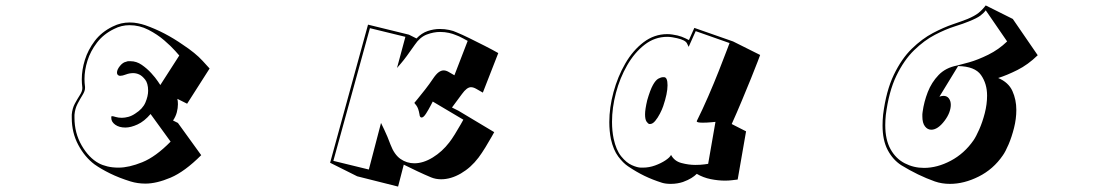

<svg xmlns="http://www.w3.org/2000/svg" viewBox="-20 -620 4040 709"><path d="M723 -47Q662 14 610 36Q558 58 517 58Q488 58 462 50Q420 37 386.5 20.5Q353 4 329 -13Q293 -40 269 -85Q245 -130 245 -185V-197Q247 -220 256.5 -237.5Q266 -255 275 -269Q284 -283 284 -294V-297Q283 -305 282.5 -312.5Q282 -320 282 -327Q282 -362 293.5 -399Q305 -436 330 -469Q355 -502 396 -522Q412 -530 427.5 -533.5Q443 -537 459 -537Q475 -537 489.5 -534Q504 -531 516 -527Q553 -514 587.5 -496Q622 -478 655 -455Q702 -424 728 -395.5Q754 -367 754 -367L671 -237L635 -255Q636 -251 636.5 -245.5Q637 -240 637 -235Q637 -221 633 -205.5Q629 -190 619 -175L637 -166ZM536 -199Q513 -172 488 -160.5Q463 -149 443 -149Q420 -149 405.5 -159.5Q391 -170 391 -184V-189Q391 -191 394 -191Q398 -191 407.5 -188Q417 -185 430 -185Q441 -185 454 -188.5Q467 -192 480 -201Q507 -218 517 -241.5Q527 -265 527 -285Q527 -299 524 -309.5Q521 -320 516 -326Q505 -340 494 -345Q483 -350 472 -350Q458 -350 445 -345Q432 -340 424 -340Q419 -340 417 -342Q412 -345 412 -352Q412 -363 423 -376.5Q434 -390 446 -392Q450 -394 454 -394Q458 -394 462 -394Q484 -394 503.5 -380.5Q523 -367 538.5 -350Q554 -333 563 -319.5Q572 -306 572 -306L642 -415Q642 -415 627 -432Q612 -449 586.5 -471Q561 -493 528 -510Q495 -527 458 -527Q428 -527 401 -513Q362 -494 338 -462.5Q314 -431 303 -396Q292 -361 292 -328Q292 -321 292.5 -313.5Q293 -306 294 -299V-295Q294 -284 285 -269.5Q276 -255 266.5 -237Q257 -219 255 -196V-185Q255 -129 281.5 -83Q308 -37 345 -17Q358 -10 376.5 -5.5Q395 -1 418 -1Q456 -1 505.5 -21Q555 -41 610 -97Z M1199 -19 1339 -529 1490 -492 1518 -478Q1537 -498 1559.5 -505.5Q1582 -513 1604 -513Q1622 -513 1638.5 -509.5Q1655 -506 1665 -501Q1685 -493 1713.5 -479Q1742 -465 1770.5 -450.5Q1799 -436 1820 -424L1763 -278Q1749 -286 1738.5 -292Q1728 -298 1719 -298Q1704 -298 1686 -273L1649 -223L1673 -211L1805 -132Q1805 -132 1795.5 -115Q1786 -98 1772.5 -76Q1759 -54 1747 -38Q1719 -1 1682 20.5Q1645 42 1609 42Q1589 42 1572 35Q1548 25 1521.5 12.5Q1495 0 1471 -12L1450 69L1299 31ZM1578 -245Q1578 -245 1570.5 -230.5Q1563 -216 1553.5 -201Q1544 -186 1537 -186Q1530 -186 1529 -198Q1525 -221 1517.5 -230.5Q1510 -240 1510 -240Q1510 -240 1522 -254.5Q1534 -269 1550 -289.5Q1566 -310 1578 -328Q1590 -346 1599.5 -353Q1609 -360 1618 -360Q1627 -360 1636.5 -354.5Q1646 -349 1658 -342L1707 -469Q1707 -469 1690.5 -478Q1674 -487 1662 -491Q1653 -495 1638 -498.5Q1623 -502 1605 -502Q1581 -502 1556 -492.5Q1531 -483 1512 -455Q1478 -406 1462 -387.5Q1446 -369 1446 -369L1477 -484L1346 -516L1211 -26L1342 6L1387 -166Q1387 -166 1399 -141Q1411 -116 1422 -86Q1436 -49 1459 -33Q1482 -17 1510 -17Q1543 -17 1578 -38.5Q1613 -60 1639 -94Q1647 -104 1659.5 -124Q1672 -144 1681.5 -161Q1691 -178 1691 -178Z M2704 43Q2695 44 2683 45.5Q2671 47 2657 47Q2632 47 2604.5 41.5Q2577 36 2553 22Q2545 30 2533 37.5Q2521 45 2502 52Q2493 55 2481.5 57Q2470 59 2457 59Q2438 59 2425 55Q2390 44 2360 29.5Q2330 15 2299 -6Q2281 -18 2263 -42Q2245 -66 2236 -106Q2230 -136 2230 -169Q2230 -223 2245.5 -280Q2261 -337 2289 -385.5Q2317 -434 2356.5 -464Q2396 -494 2444 -494Q2454 -494 2463 -492.5Q2472 -491 2482 -489Q2498 -485 2511 -478.5Q2524 -472 2524 -472L2544 -517L2687 -467L2787 -417Q2787 -417 2778 -393Q2769 -369 2753.5 -331Q2738 -293 2719.5 -248.5Q2701 -204 2682 -162L2735 -135ZM2622 -170Q2622 -170 2606 -168.5Q2590 -167 2575 -167Q2553 -167 2553 -172V-173Q2574 -215 2595.5 -264.5Q2617 -314 2634.5 -358.5Q2652 -403 2663 -432Q2674 -461 2674 -461L2549 -505L2523 -447Q2523 -447 2517 -459.5Q2511 -472 2480 -479Q2471 -481 2462 -482.5Q2453 -484 2444 -484Q2398 -484 2360.5 -455Q2323 -426 2296 -379Q2269 -332 2254.5 -277Q2240 -222 2240 -170Q2240 -137 2246 -108Q2255 -66 2274 -42.5Q2293 -19 2313.5 -10Q2334 -1 2347 -1H2354Q2377 -1 2399 -9Q2421 -17 2437.5 -28Q2454 -39 2458 -48Q2470 -25 2496.5 -18Q2523 -11 2547 -11Q2567 -11 2581 -13Q2595 -15 2595 -15ZM2378 -162Q2373 -163 2367.5 -171Q2362 -179 2362 -198Q2362 -207 2364 -220Q2366 -233 2370 -250Q2381 -288 2391 -306Q2401 -324 2411 -329.5Q2421 -335 2429 -335H2432Q2445 -335 2445 -305Q2445 -275 2429 -228Q2425 -216 2417 -200.5Q2409 -185 2399.5 -173.5Q2390 -162 2380 -162Z M3812 -416Q3776 -381 3737 -361.5Q3698 -342 3666 -332Q3704 -316 3718.5 -284Q3733 -252 3733 -214Q3733 -181 3724.5 -147.5Q3716 -114 3704.5 -87Q3693 -60 3683 -46Q3648 5 3594 32Q3540 59 3488 59Q3458 59 3432 50Q3401 39 3370 24Q3339 9 3308 -10Q3277 -30 3258 -66Q3239 -102 3239 -157Q3239 -166 3239.5 -176Q3240 -186 3241 -196Q3252 -284 3280.5 -343.5Q3309 -403 3347 -440Q3385 -477 3425 -498Q3465 -519 3499 -530.5Q3533 -542 3553 -550Q3579 -561 3593 -572Q3607 -583 3620 -600L3720 -550ZM3620 -582Q3613 -572 3600.5 -562.5Q3588 -553 3558 -541Q3539 -533 3505.5 -522.5Q3472 -512 3432.5 -491.5Q3393 -471 3355.5 -434.5Q3318 -398 3290 -340Q3262 -282 3251 -195Q3250 -185 3249.5 -176Q3249 -167 3249 -158Q3249 -104 3268.5 -69Q3288 -34 3321 -17Q3354 0 3392 0Q3441 0 3491 -26.5Q3541 -53 3575 -102Q3584 -115 3596 -142Q3608 -169 3616.5 -202Q3625 -235 3625 -267Q3625 -311 3602.5 -343Q3580 -375 3518 -376L3449 -263Q3457 -266 3464 -266Q3477 -266 3484 -256.5Q3491 -247 3491 -233Q3491 -220 3485.5 -205Q3480 -190 3468 -174Q3443 -141 3419 -141Q3405 -141 3395.5 -153.5Q3386 -166 3386 -190Q3386 -194 3386 -198.5Q3386 -203 3387 -207Q3392 -244 3406 -280Q3420 -316 3446 -343Q3472 -370 3514 -378Q3527 -381 3559 -390Q3591 -399 3629.5 -418Q3668 -437 3699 -467Z"/></svg>

Font: Rampart One
Style: Regular
Weight: 400
Designer: Fontworks Inc.
Foundry: Fontworks Inc.
Version: Version 1.100